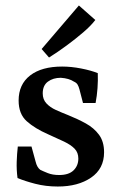

<svg xmlns="http://www.w3.org/2000/svg" viewBox="-20 -671 435 701"><path d="M44 -21Q40 -51 41 -80.5Q42 -110 45 -136H95L110 -81Q115 -60 127 -51Q137 -46 154.5 -39Q172 -32 196 -32Q231 -32 248.5 -49Q266 -66 266 -92Q266 -114 252.5 -128Q239 -142 214 -154Q189 -166 155 -181Q107 -202 77.5 -228.5Q48 -255 48 -304Q48 -363 90 -395.5Q132 -428 207 -428Q240 -428 276 -421Q312 -414 337 -404Q338 -377 336 -349Q334 -321 329 -295H283L270 -345Q267 -356 263 -362.5Q259 -369 250 -373Q241 -379 229 -382.5Q217 -386 202 -387Q174 -387 155 -373Q136 -359 136 -330Q136 -308 149.5 -293.5Q163 -279 184 -269.5Q205 -260 228 -251Q263 -237 293 -220.5Q323 -204 341.5 -179Q360 -154 360 -115Q360 -55 312.5 -22.5Q265 10 191 10Q147 10 108.5 0Q70 -10 44 -21ZM132 -492 268 -651 328 -598Q312 -577 284 -553Q256 -529 223.5 -505Q191 -481 159 -461Z"/></svg>

Font: Rasa Medium
Style: Regular
Weight: 500
Designer: Anna Giedrys (Yrsa+Rasa design), David Brezina (Yrsa art-direction, Rasa art-direction, design)
Foundry: Rosetta Type Foundry
Version: Version 2.004